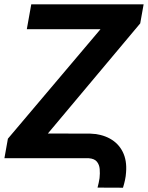

<svg xmlns="http://www.w3.org/2000/svg" viewBox="-37 -731 683 887"><path d="M610.8 -623 88.4 0H-16.6L-0.5 -90.3L524.4 -710.9H626.5ZM577.6 -710.9 557.6 -596.2H86.9L107.4 -710.9ZM531.2 136.2 413.6 135.7Q416.5 124.5 418.9 113.8Q421.4 103 422.9 91.8Q425.3 70.3 423.6 50Q421.9 29.8 410.6 15.9Q399.4 2 373.5 0H20.5L40.5 -114.3L378.4 -113.8Q431.6 -112.3 470.9 -90.6Q510.3 -68.8 530 -29.3Q549.8 10.3 545.4 64.9Q544.4 83 540.5 100.8Q536.6 118.7 531.2 136.2Z"/></svg>

Font: Roboto
Style: Bold Italic
Weight: 700
Italic angle: -12°
Designer: Christian Robertson
Foundry: Google
Version: Version 3.0